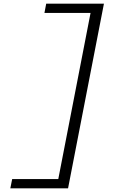

<svg xmlns="http://www.w3.org/2000/svg" viewBox="-20 -821 660 1041"><path d="M349 200 543.5 -801H230.5L221 -751H471L296 150H46L36 200Z"/></svg>

Font: Monaspace Krypton ExtraLight
Style: Italic
Weight: 200
Italic angle: -11°
Designer: Riley Cran & the Lettermatic Team
Foundry: Lettermatic
Version: Version 1.101 (Monaspace Krypton)